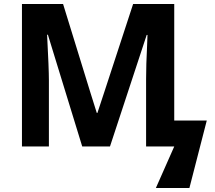

<svg xmlns="http://www.w3.org/2000/svg" viewBox="-20 -734 1076 962"><path d="M853 0H712V-338Q712 -408 717 -506L719 -559H715L531 0H392L220 -560H216Q225 -389 225 -332V0H90V-714H296L433 -270L465 -168H468L502 -271L647 -714H853V-130H1016L929 208H761Z"/></svg>

Font: OpenSansMMV
Style: Bold
Weight: 700
Foundry: Ascender Corporation
Version: Version 4.001